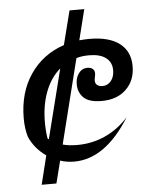

<svg xmlns="http://www.w3.org/2000/svg" viewBox="-51 -644 598 778"><g transform="rotate(-5 248.0 -255.0)"><path d="M342 -339Q342 -334 340 -324.5Q338 -315 338 -309Q338 -298 346 -291.5Q354 -285 367 -285Q389 -285 402.5 -302Q416 -319 416 -345Q416 -378 392 -396Q368 -414 324 -414Q294 -414 272 -407L186 -63Q211 -56 245 -56Q306 -56 359.5 -80.5Q413 -105 454 -151Q354 10 227 10Q197 10 170 1L147 92H87L116 -25Q69 -58 48 -107Q38 -141 38 -182Q38 -287 88.5 -361Q139 -435 226 -464L261 -602H321L290 -478Q316 -480 331 -480Q411 -480 453.5 -447.5Q496 -415 496 -355Q496 -297 459 -261Q422 -225 359 -225Q308 -225 286 -246.5Q264 -268 264 -301Q264 -328 277.5 -346Q291 -364 313 -364Q326 -364 334 -357.5Q342 -351 342 -339ZM203 -371Q164 -338 143 -283Q122 -228 122 -158Q122 -125 127 -93L132 -89Z"/></g></svg>

Font: Srisakdi
Style: Bold
Weight: 700
Designer: Cadson Demak Co.,Ltd.
Foundry: Cadson Demak Co.,Ltd.
Version: Version 1.000